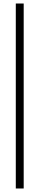

<svg xmlns="http://www.w3.org/2000/svg" viewBox="-20 -816 225 1094"><path d="M115 258V-796H70V258Z"/></svg>

Font: Perun ExtraLight
Style: Regular
Weight: 200
Foundry: Copyright (c) Stefan Peev, Context Ltd, 2016
Version: Version 1.089